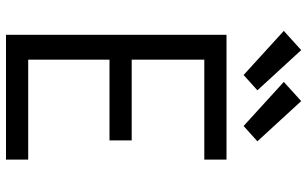

<svg xmlns="http://www.w3.org/2000/svg" viewBox="-212 -812 1024 640"><g transform="rotate(90 300.0 -492.0)"><path d="M96 0V-735H512V-661H179V-419H448V-345H179V-74H512V0ZM400 -792 253 -926 317 -984 451 -838ZM230 -792 83 -926 147 -984 281 -838Z"/></g></svg>

Font: Iosevka Custom Extended
Style: Regular
Weight: 400
Width: 7
Monospace: yes
Designer: Belleve Invis
Foundry: Belleve Invis
Version: Version 11.2.4; ttfautohint (v1.8.4)